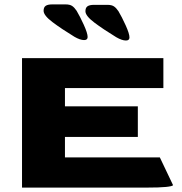

<svg xmlns="http://www.w3.org/2000/svg" viewBox="-20 -852 826 872"><path d="M80 -588H722V-452H275V-369H606V-230H275V-137H706L766 -11Q763 -6 734 -3Q705 0 646 0H80ZM362 -670Q344 -670 318 -685Q259 -721 218.5 -751.5Q178 -782 178 -803Q178 -819 187.5 -825.5Q197 -832 217 -832H278Q297 -832 307.5 -825Q318 -818 328 -803Q343 -778 360.5 -739.5Q378 -701 378 -684Q378 -670 362 -670ZM552 -668Q534 -668 508 -683Q449 -719 408.5 -749.5Q368 -780 368 -801Q368 -817 377.5 -823.5Q387 -830 407 -830H468Q487 -830 497.5 -823Q508 -816 518 -801Q533 -776 550.5 -737.5Q568 -699 568 -682Q568 -668 552 -668Z"/></svg>

Font: Gold Bold
Style: Regular
Weight: 400
Designer: jaiki
Version: Version 1.000